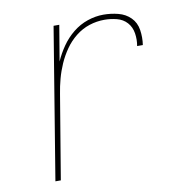

<svg xmlns="http://www.w3.org/2000/svg" viewBox="-66 -600 632 663"><g transform="rotate(-10 250.0 -269.0)"><path d="M76 0 163 -530H183L162 -405Q174 -432 191 -456.5Q208 -481 231.5 -500Q255 -519 283 -528.5Q311 -538 339 -538Q365 -538 390.5 -531.5Q416 -525 433.5 -507.5Q451 -490 455 -463.5Q459 -437 455 -411H435Q439 -433 435.5 -455.5Q432 -478 418 -493.5Q404 -509 382.5 -514.5Q361 -520 339 -520Q312 -520 286 -511.5Q260 -503 238 -485.5Q216 -468 200 -445Q184 -422 173 -397Q162 -372 155 -346Q148 -320 144 -294L95 0Z"/></g></svg>

Font: Iosevka Curly Thin Oblique
Style: Regular
Weight: 100
Italic angle: -9°
Monospace: yes
Designer: Belleve Invis
Foundry: Belleve Invis
Version: Version 11.1.0; ttfautohint (v1.8.3)